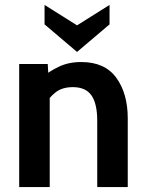

<svg xmlns="http://www.w3.org/2000/svg" viewBox="-20 -760 592 780"><path d="M58 0V-500H174L179 -407L150 -445Q178 -469 218 -488.5Q258 -508 310 -508Q406 -508 452.5 -444Q499 -380 499 -279V0H375V-269Q375 -339 351.5 -372.5Q328 -406 276 -406Q233 -406 206 -385Q179 -364 159 -330L182 -391V0ZM293 -549 161 -661V-740L293 -657L425 -740V-661Z"/></svg>

Font: Cabin VF Beta
Style: Regular
Weight: 400
Designer: Pablo Impallari
Foundry: Pablo Impallari. http://www.impallari.com Igino Marini. http://www.ikern.com
Version: Version 2.200